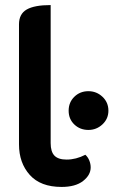

<svg xmlns="http://www.w3.org/2000/svg" viewBox="-20 -729 456 758"><path d="M55 -159V-633Q55 -674 85.5 -691.5Q116 -709 180 -709V-164Q180 -130 195 -114.5Q210 -99 243 -99Q280 -99 317 -118Q327 -109 332.5 -95.5Q338 -82 338 -68Q338 -38 308 -14.5Q278 9 223 9Q140 9 97.5 -38.5Q55 -86 55 -159ZM251 -292Q251 -325 273.5 -347Q296 -369 329 -369Q361 -369 384.5 -347Q408 -325 408 -292Q408 -260 384.5 -238Q361 -216 329 -216Q296 -216 273.5 -237.5Q251 -259 251 -292Z"/></svg>

Font: K2D
Style: Bold
Weight: 700
Designer: Katatrad Aksorn Co.,Ltd.
Foundry: Cadson Demak Co.,Ltd.
Version: Version 1.000; ttfautohint (v1.6)